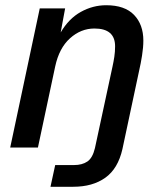

<svg xmlns="http://www.w3.org/2000/svg" viewBox="-20 -564 621 734"><path d="M173 150 191 67H263Q294 67 314 53.5Q334 40 343 2L410 -309Q414 -327 417 -346.5Q420 -366 420 -387Q420 -455 341 -455Q289 -455 247.5 -417.5Q206 -380 191 -310L125 0H19L132 -532H229L212 -440Q243 -493 289 -518.5Q335 -544 386 -544Q457 -544 492.5 -507Q528 -470 528 -409Q528 -383 523 -351.5Q518 -320 513 -299L448 6Q431 81 382.5 115.5Q334 150 260 150Z"/></svg>

Font: Geist Medium
Style: Italic
Weight: 500
Italic angle: -12°
Designer: Basement.studio, Andrés Briganti, Mateo Zaragoza
Foundry: Basement.studio, Vercel, Andrés Briganti, Guido Ferreyra, Mateo Zaragoza
Version: Version 1.500; ttfautohint (v1.8.4.7-5d5b)